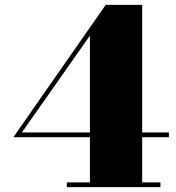

<svg xmlns="http://www.w3.org/2000/svg" viewBox="-20 -770 724 790"><path d="M255 0V-19.5H350V-623.5L70 -225H675V-205.5H35L415 -750H565V-19.5H640V0Z"/></svg>

Font: Bodoni Moda 11pt Black
Style: Regular
Weight: 900
Designer: Owen Earl
Foundry: indestructible type
Version: Version 2.004